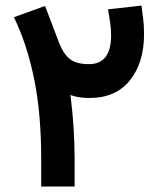

<svg xmlns="http://www.w3.org/2000/svg" viewBox="-20 -681 584 701"><path d="M130.4 -101.6Q130.4 -266.6 104.5 -393.3Q78.6 -520 30.8 -618.2L144.5 -659.2Q157.2 -625.5 170.2 -591.8Q183.1 -558.1 195.8 -524.4Q211.9 -483.4 235.6 -465.1Q259.3 -446.8 304.7 -446.8Q385.7 -446.8 385.7 -551.8Q385.7 -576.2 381.8 -601.3Q377.9 -626.5 374.5 -647L496.6 -660.6Q499.5 -637.2 502.7 -612.1Q505.9 -586.9 505.9 -556.6Q505.9 -452.1 454.3 -387.7Q402.8 -323.2 305.7 -323.2Q268.1 -323.2 237.3 -334Q245.1 -272.5 248.8 -212.4Q252.4 -152.3 252.4 -100.1V0H130.4Z"/></svg>

Font: Vazir FD-WOL-UI
Style: Bold-FD-WOL-UI
Weight: 700
Designer: Saber Rastikerdar
Foundry: Saber Rastikerdar
Version: Version 30.0.0